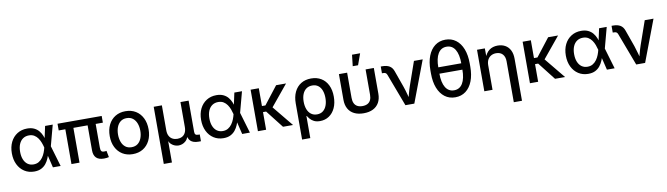

<svg xmlns="http://www.w3.org/2000/svg" viewBox="-42 -1509 8563 2465"><g transform="rotate(-10 4239.5 -276.5)"><path d="M289.6 11.7Q217.3 11.7 161.9 -23.9Q106.4 -59.6 75.7 -122.8Q44.9 -186 44.9 -268.6Q44.9 -351.6 75.9 -414.6Q106.9 -477.5 163.1 -512.9Q219.2 -548.3 292.5 -548.3Q345.7 -548.3 383.1 -530.5Q420.4 -512.7 444.3 -483.6Q468.3 -454.6 482.4 -419.9Q496.6 -385.3 503.4 -351.6H539.1L553.2 -272.9L633.8 0H533.2L467.3 -272Q460 -302.2 448 -334.5Q436 -366.7 416.7 -394.8Q397.5 -422.9 368.9 -440.2Q340.3 -457.5 299.8 -457.5Q254.9 -457.5 221.7 -434.6Q188.5 -411.6 170.7 -369.4Q152.8 -327.1 152.8 -268.6Q152.8 -210.9 170.2 -168.5Q187.5 -126 219.7 -103Q252 -80.1 295.9 -80.1Q335.9 -80.1 365.2 -97.9Q394.5 -115.7 415 -144.5Q435.5 -173.3 448.2 -206.1Q460.9 -238.8 467.8 -269L526.4 -541H626L553.2 -269L539.1 -192.4H505.9Q497.1 -159.2 482.2 -123.5Q467.3 -87.9 442.9 -57.1Q418.5 -26.4 381.1 -7.3Q343.8 11.7 289.6 11.7Z M1200.2 2.9Q1130.9 2.9 1098.1 -30.5Q1065.4 -64 1065.4 -127.4V-512.7H1170.4V-146.5Q1170.4 -113.3 1179.9 -99.6Q1189.5 -85.9 1215.3 -85.9Q1227.5 -85.9 1234.4 -86.7Q1241.2 -87.4 1247.1 -88.9L1263.7 -4.9Q1252.9 -2 1236.3 0.5Q1219.7 2.9 1200.2 2.9ZM774.9 0V-512.7H879.9V0ZM688.5 -453.6V-541H1264.2V-453.6Z M1573.7 11.2Q1497.6 11.2 1440.7 -23.7Q1383.8 -58.6 1352.3 -121.6Q1320.8 -184.6 1320.8 -267.6Q1320.8 -352.1 1352.3 -415.3Q1383.8 -478.5 1440.7 -513.4Q1497.6 -548.3 1573.7 -548.3Q1650.9 -548.3 1707.8 -513.4Q1764.6 -478.5 1796.1 -415.3Q1827.6 -352.1 1827.6 -267.6Q1827.6 -184.6 1796.1 -121.6Q1764.6 -58.6 1707.8 -23.7Q1650.9 11.2 1573.7 11.2ZM1573.7 -79.1Q1623 -79.1 1655.3 -104.5Q1687.5 -129.9 1703.6 -172.9Q1719.7 -215.8 1719.7 -268.1Q1719.7 -320.8 1703.6 -363.8Q1687.5 -406.7 1655.3 -432.4Q1623 -458 1573.7 -458Q1525.4 -458 1493.2 -432.4Q1460.9 -406.7 1445.1 -363.8Q1429.2 -320.8 1429.2 -268.1Q1429.2 -215.8 1445.1 -172.9Q1460.9 -129.9 1493.2 -104.5Q1525.4 -79.1 1573.7 -79.1Z M1942.4 204.1V-541H2048.8V-217.3Q2048.8 -170.9 2065.2 -141.1Q2081.5 -111.3 2109.4 -97.2Q2137.2 -83 2171.4 -83Q2206.1 -83 2232.9 -97.2Q2259.8 -111.3 2275.4 -141.1Q2291 -170.9 2291 -217.3V-541H2397.5V-133.3Q2397.5 -108.9 2408.4 -98.6Q2419.4 -88.4 2446.3 -88.4H2462.9V0H2431.2Q2362.3 0 2328.4 -32.7Q2294.4 -65.4 2294.4 -127.9V-177.2H2315.9Q2315.9 -123 2301.8 -87.9Q2287.6 -52.7 2265.6 -32.7Q2243.7 -12.7 2218.8 -4.4Q2193.8 3.9 2172.4 3.9Q2150.4 3.9 2125.5 -4.4Q2100.6 -12.7 2078.4 -32.7Q2056.2 -52.7 2042 -87.9Q2027.8 -123 2027.8 -177.2H2048.8V204.1Z M2756.8 11.7Q2684.6 11.7 2629.2 -23.9Q2573.7 -59.6 2543 -122.8Q2512.2 -186 2512.2 -268.6Q2512.2 -351.6 2543.2 -414.6Q2574.2 -477.5 2630.4 -512.9Q2686.5 -548.3 2759.8 -548.3Q2813 -548.3 2850.3 -530.5Q2887.7 -512.7 2911.6 -483.6Q2935.5 -454.6 2949.7 -419.9Q2963.9 -385.3 2970.7 -351.6H3006.3L3020.5 -272.9L3101.1 0H3000.5L2934.6 -272Q2927.2 -302.2 2915.3 -334.5Q2903.3 -366.7 2884 -394.8Q2864.7 -422.9 2836.2 -440.2Q2807.6 -457.5 2767.1 -457.5Q2722.2 -457.5 2689 -434.6Q2655.8 -411.6 2637.9 -369.4Q2620.1 -327.1 2620.1 -268.6Q2620.1 -210.9 2637.5 -168.5Q2654.8 -126 2687 -103Q2719.2 -80.1 2763.2 -80.1Q2803.2 -80.1 2832.5 -97.9Q2861.8 -115.7 2882.3 -144.5Q2902.8 -173.3 2915.5 -206.1Q2928.2 -238.8 2935.1 -269L2993.7 -541H3093.3L3020.5 -269L3006.3 -192.4H2973.1Q2964.4 -159.2 2949.5 -123.5Q2934.6 -87.9 2910.2 -57.1Q2885.7 -26.4 2848.4 -7.3Q2811 11.7 2756.8 11.7Z M3312.5 -541V0H3205.6V-541ZM3667.5 -541 3411.6 -230H3278.3L3277.8 -309.1H3357.9L3538.1 -541ZM3532.7 0 3350.1 -233.9 3418 -299.8 3663.6 0Z M3745.6 204.1V-267.1Q3745.6 -353 3776.1 -416.3Q3806.6 -479.5 3862.3 -513.9Q3918 -548.3 3994.1 -548.3Q4069.3 -548.3 4125 -514.6Q4180.7 -481 4211.4 -418Q4242.2 -355 4242.2 -268.6Q4242.2 -183.6 4213.1 -120.8Q4184.1 -58.1 4132.8 -23.7Q4081.5 10.7 4015.1 10.7Q3968.3 10.7 3937 -5.1Q3905.8 -21 3887.2 -43Q3868.7 -64.9 3857.4 -84H3852.5V204.1ZM3991.7 -80.6Q4038.1 -80.6 4069.6 -105Q4101.1 -129.4 4117.2 -172.4Q4133.3 -215.3 4133.3 -270.5Q4133.3 -324.2 4117.9 -366.5Q4102.5 -408.7 4071.3 -432.9Q4040 -457 3993.2 -457Q3947.8 -457 3915.5 -433.8Q3883.3 -410.6 3866.5 -368.9Q3849.6 -327.1 3849.6 -270.5Q3849.6 -214.4 3866.2 -171.4Q3882.8 -128.4 3914.8 -104.5Q3946.8 -80.6 3991.7 -80.6Z M4584 9.3Q4512.7 9.3 4461.7 -16.1Q4410.6 -41.5 4383.8 -89.8Q4356.9 -138.2 4356.9 -206.5V-541H4463.9V-212.4Q4463.9 -170.4 4477.5 -141.8Q4491.2 -113.3 4518.1 -98.9Q4544.9 -84.5 4584.5 -84.5Q4623.5 -84.5 4650.6 -98.9Q4677.7 -113.3 4691.2 -141.8Q4704.6 -170.4 4704.6 -212.4V-541H4812V-206.5Q4812 -138.2 4784.9 -89.8Q4757.8 -41.5 4707 -16.1Q4656.2 9.3 4584 9.3ZM4549.3 -610.4 4565.9 -757.3H4671.4L4618.7 -610.4Z M5128.4 0 4969.7 -421.4Q4962.9 -440.9 4951.4 -448.2Q4939.9 -455.6 4919.4 -455.6H4902.8V-543.9H4921.4Q4980.5 -543.9 5016.6 -522.2Q5052.7 -500.5 5069.3 -452.1L5146.5 -235.4Q5163.6 -185.5 5176.5 -136.2Q5189.5 -86.9 5203.1 -38.1H5172.4Q5185.5 -86.9 5198.2 -136.2Q5210.9 -185.5 5228 -235.4L5335 -541H5449.2L5244.6 0Z M5778.3 11.7Q5699.7 11.7 5642.1 -31.7Q5584.5 -75.2 5553.2 -154.8Q5522 -234.4 5522 -343.3V-384.3Q5522 -493.7 5553.2 -573Q5584.5 -652.3 5642.1 -695.8Q5699.7 -739.3 5778.3 -739.3Q5857.4 -739.3 5915 -695.8Q5972.7 -652.3 6003.7 -573Q6034.7 -493.7 6034.7 -384.3V-343.3Q6034.7 -234.4 6003.7 -154.8Q5972.7 -75.2 5915 -31.7Q5857.4 11.7 5778.3 11.7ZM5778.3 -79.6Q5851.1 -79.6 5889.6 -143.1Q5928.2 -206.5 5928.2 -325.7V-401.9Q5928.2 -521 5889.6 -584.5Q5851.1 -647.9 5778.3 -647.9Q5706.1 -647.9 5667.2 -584.5Q5628.4 -521 5628.4 -401.9V-325.7Q5628.4 -206.5 5667.2 -143.1Q5706.1 -79.6 5778.3 -79.6ZM5604.5 -322.3V-405.3H5954.6V-322.3Z M6264.2 -318.8V0H6157.2V-541H6259.3L6260.3 -408.2H6247.1Q6271 -481 6316.4 -514.6Q6361.8 -548.3 6426.3 -548.3Q6481.4 -548.3 6523.4 -524.9Q6565.4 -501.5 6588.9 -455.8Q6612.3 -410.2 6612.3 -342.8V204.1H6505.4V-329.1Q6505.4 -388.7 6474.9 -421.9Q6444.3 -455.1 6390.6 -455.1Q6354.5 -455.1 6325.7 -439.5Q6296.9 -423.8 6280.5 -393.6Q6264.2 -363.3 6264.2 -318.8Z M6858.9 -541V0H6752V-541ZM7213.9 -541 6958 -230H6824.7L6824.2 -309.1H6904.3L7084.5 -541ZM7079.1 0 6896.5 -233.9 6964.4 -299.8 7210 0Z M7511.7 11.7Q7439.5 11.7 7384 -23.9Q7328.6 -59.6 7297.9 -122.8Q7267.1 -186 7267.1 -268.6Q7267.1 -351.6 7298.1 -414.6Q7329.1 -477.5 7385.3 -512.9Q7441.4 -548.3 7514.6 -548.3Q7567.9 -548.3 7605.2 -530.5Q7642.6 -512.7 7666.5 -483.6Q7690.4 -454.6 7704.6 -419.9Q7718.8 -385.3 7725.6 -351.6H7761.2L7775.4 -272.9L7856 0H7755.4L7689.5 -272Q7682.1 -302.2 7670.2 -334.5Q7658.2 -366.7 7638.9 -394.8Q7619.6 -422.9 7591.1 -440.2Q7562.5 -457.5 7522 -457.5Q7477.1 -457.5 7443.8 -434.6Q7410.6 -411.6 7392.8 -369.4Q7375 -327.1 7375 -268.6Q7375 -210.9 7392.3 -168.5Q7409.7 -126 7441.9 -103Q7474.1 -80.1 7518.1 -80.1Q7558.1 -80.1 7587.4 -97.9Q7616.7 -115.7 7637.2 -144.5Q7657.7 -173.3 7670.4 -206.1Q7683.1 -238.8 7689.9 -269L7748.5 -541H7848.1L7775.4 -269L7761.2 -192.4H7728Q7719.2 -159.2 7704.3 -123.5Q7689.5 -87.9 7665 -57.1Q7640.6 -26.4 7603.3 -7.3Q7565.9 11.7 7511.7 11.7Z M8137.2 0 7978.5 -421.4Q7971.7 -440.9 7960.2 -448.2Q7948.7 -455.6 7928.2 -455.6H7911.6V-543.9H7930.2Q7989.3 -543.9 8025.4 -522.2Q8061.5 -500.5 8078.1 -452.1L8155.3 -235.4Q8172.4 -185.5 8185.3 -136.2Q8198.2 -86.9 8211.9 -38.1H8181.2Q8194.3 -86.9 8207 -136.2Q8219.7 -185.5 8236.8 -235.4L8343.8 -541H8458L8253.4 0Z"/></g></svg>

Font: Inter 17pt Medium
Style: Regular
Weight: 500
Version: Version 4.001;git-66647c0bb